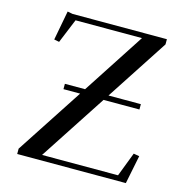

<svg xmlns="http://www.w3.org/2000/svg" viewBox="-105 -804 862 901"><g transform="rotate(15 326.0 -353.5)"><path d="M58.1 0V-25.9L270 -350.1H189V-376H287.1L482.9 -676.8H160.2L111.8 -559.1L86.9 -564L113.8 -707L139.2 -702.1H597.2V-676.8L400.9 -376H558.1V-350.1H383.8L171.9 -25.9H541L585.9 -143.1L613.8 -138.2L585.9 0Z"/></g></svg>

Font: Dehuti Alt
Style: Bold
Weight: 700
Version: Version 1.2